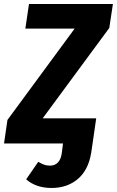

<svg xmlns="http://www.w3.org/2000/svg" viewBox="-44 -713 581 954"><path d="M499 -574 168 -125H434L416 0L409 47Q395 132 342.5 176.5Q290 221 212 221Q135 221 86 178L146 91Q163 101 175.5 105.5Q188 110 205 110Q229 110 244 94Q259 78 263 48L269 0H-24L-7 -117L327 -571H82L100 -693H517Z"/></svg>

Font: Fira Sans Condensed
Style: Bold Italic
Weight: 700
Width: 3
Italic angle: -8°
Designer: Carrois Corporate & Edenspiekermann AG
Foundry: Carrois Corporate GbR & Edenspiekermann AG
Version: Version 4.203